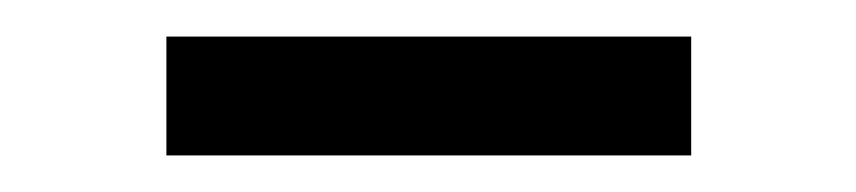

<svg xmlns="http://www.w3.org/2000/svg" viewBox="-20 -323 468 105"><path d="M358 -303V-238H71V-303Z"/></svg>

Font: Nata Sans
Style: Regular
Weight: 400
Designer: Daniel Uzquiano Cruz
Version: Version 1.001